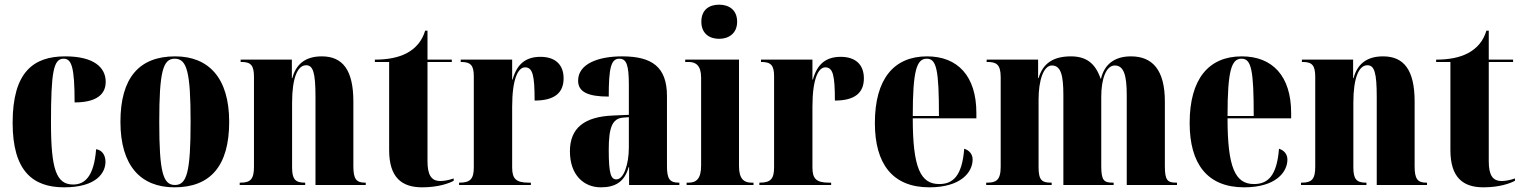

<svg xmlns="http://www.w3.org/2000/svg" viewBox="-20 -791 6513 821"><path d="M254 10C396 10 431 -55 431 -99C431 -126 418 -149 391 -153C382 -37 343 -2 293 -2C221 -2 198 -66 198 -267C198 -484 209 -540 252 -540C286 -540 299 -505 299 -353C415 -353 432 -406 432 -441C432 -503 381 -550 259 -550C123 -550 34 -483 34 -266C34 -59 121 10 254 10Z M726 10C880 10 960 -82 960 -270C960 -458 872 -550 729 -550C575 -550 495 -458 495 -270C495 -82 582 10 726 10ZM728 0C677 0 661 -55 661 -270C661 -485 677 -540 727 -540C779 -540 795 -485 795 -270C795 -55 779 0 728 0Z M1005 0H1285V-10H1282C1242 -10 1229 -26 1229 -75V-352C1229 -457 1252 -512 1289 -512C1319 -512 1329 -480 1329 -377V0H1544V-10H1540C1503 -10 1491 -27 1491 -80V-357C1491 -492 1445 -550 1356 -550C1283 -550 1245 -514 1230 -457H1228V-536H1009V-526H1013C1053 -526 1066 -511 1066 -462V-78C1066 -26 1052 -10 1009 -10H1005Z M1785 10C1854 10 1900 -7 1920 -18V-28C1897 -20 1878 -17 1863 -17C1824 -17 1808 -43 1808 -102V-526H1912V-536H1808V-660H1798C1785 -616 1758 -584 1718 -563C1683 -545 1638 -536 1583 -536V-526H1644V-149C1644 -31 1699 10 1785 10Z M1943 0H2250V-10H2241C2187 -10 2170 -26 2170 -75V-334C2170 -456 2196 -503 2225 -503C2258 -503 2266 -469 2266 -361C2350 -361 2390 -393 2390 -456C2390 -515 2354 -548 2291 -548C2227 -548 2190 -516 2172 -451H2170V-536H1950V-526H1952C1993 -526 2006 -511 2006 -465V-75C2006 -26 1991 -10 1945 -10H1943Z M2549 10C2608 10 2650 -11 2668 -76H2670V0H2885V-10H2882C2844 -10 2832 -26 2832 -80V-380C2832 -505 2768 -550 2640 -550C2538 -550 2452 -518 2452 -446C2452 -398 2494 -378 2583 -378C2583 -501 2593 -540 2628 -540C2659 -540 2669 -513 2669 -428V-300L2601 -297C2478 -292 2417 -243 2417 -144C2417 -42 2477 10 2549 10ZM2616 -24C2593 -24 2583 -45 2583 -150C2583 -246 2598 -284 2644 -288L2669 -290V-161C2669 -88 2647 -24 2616 -24Z M3055 -625C3097 -625 3132 -649 3132 -698C3132 -749 3097 -771 3055 -771C3012 -771 2979 -749 2979 -698C2979 -649 3012 -625 3055 -625ZM2916 0H3202V-10H3193C3162 -10 3140 -25 3140 -81V-536H2910V-526H2925C2955 -526 2978 -511 2978 -459V-83C2978 -26 2957 -10 2925 -10H2916Z M3227 0H3534V-10H3525C3471 -10 3454 -26 3454 -75V-334C3454 -456 3480 -503 3509 -503C3542 -503 3550 -469 3550 -361C3634 -361 3674 -393 3674 -456C3674 -515 3638 -548 3575 -548C3511 -548 3474 -516 3456 -451H3454V-536H3234V-526H3236C3277 -526 3290 -511 3290 -465V-75C3290 -26 3275 -10 3229 -10H3227Z M3954 10C4088 10 4139 -54 4139 -109C4139 -133 4123 -149 4103 -155C4094 -36 4053 -4 3996 -4C3916 -4 3883 -74 3883 -285H4155V-308C4155 -466 4075 -550 3944 -550C3802 -550 3721 -453 3721 -265C3721 -91 3796 10 3954 10ZM3995 -295H3883C3883 -491 3900 -540 3943 -540C3985 -540 3995 -491 3995 -295Z M4197 0H4477V-10H4474C4437 -10 4421 -19 4421 -75V-366C4421 -447 4442 -511 4478 -511C4516 -511 4527 -470 4527 -385V0H4742V-10H4738C4701 -10 4689 -19 4689 -80V-378C4689 -454 4710 -511 4747 -511C4785 -511 4798 -470 4798 -385V0H5013V-10H5010C4973 -10 4961 -19 4961 -80V-357C4961 -492 4908 -550 4816 -550C4744 -550 4702 -514 4688 -455H4686C4663 -523 4622 -550 4559 -550C4478 -550 4438 -515 4421 -457H4419V-536H4199V-526H4202C4239 -526 4259 -517 4259 -461V-78C4259 -19 4238 -10 4201 -10H4197Z M5300 10C5434 10 5485 -54 5485 -109C5485 -133 5469 -149 5449 -155C5440 -36 5399 -4 5342 -4C5262 -4 5229 -74 5229 -285H5501V-308C5501 -466 5421 -550 5290 -550C5148 -550 5067 -453 5067 -265C5067 -91 5142 10 5300 10ZM5341 -295H5229C5229 -491 5246 -540 5289 -540C5331 -540 5341 -491 5341 -295Z M5543 0H5823V-10H5820C5780 -10 5767 -26 5767 -75V-352C5767 -457 5790 -512 5827 -512C5857 -512 5867 -480 5867 -377V0H6082V-10H6078C6041 -10 6029 -27 6029 -80V-357C6029 -492 5983 -550 5894 -550C5821 -550 5783 -514 5768 -457H5766V-536H5547V-526H5551C5591 -526 5604 -511 5604 -462V-78C5604 -26 5590 -10 5547 -10H5543Z M6323 10C6392 10 6438 -7 6458 -18V-28C6435 -20 6416 -17 6401 -17C6362 -17 6346 -43 6346 -102V-526H6450V-536H6346V-660H6336C6323 -616 6296 -584 6256 -563C6221 -545 6176 -536 6121 -536V-526H6182V-149C6182 -31 6237 10 6323 10Z"/></svg>

Font: Noto Serif Display ExtraCondensed Black
Style: Regular
Weight: 900
Width: 2
Designer: Monotype Design Team
Foundry: Monotype Imaging Inc.
Version: Version 2.009